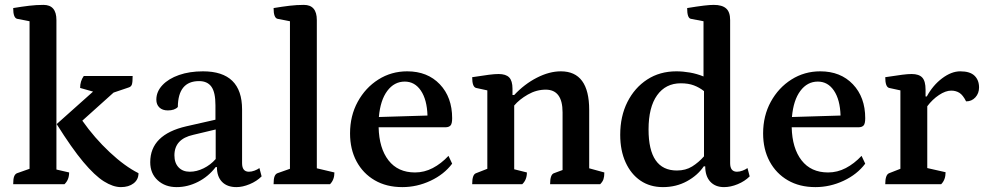

<svg xmlns="http://www.w3.org/2000/svg" viewBox="-20 -754 4028 786"><path d="M34 0Q34 -22 38 -32Q42 -42 50 -45L101 -63V-667L50 -677Q34 -681 34 -721Q70 -727 99.5 -730.5Q129 -734 158 -734Q211 -734 211 -672V-60L263 -48Q263 -18 244 0ZM475 12Q443 12 405.5 -11.5Q368 -35 321 -91Q274 -147 212 -246L361 -379L308 -394Q308 -422 323 -443H523Q523 -418 520 -408.5Q517 -399 507 -396L445 -375L317 -260Q367 -189 429 -131Q491 -73 547 -45Q547 -19 527 -3.5Q507 12 475 12Z M703 12Q656 12 625.5 -16Q595 -44 595 -90Q595 -203 743 -237L862 -264V-323Q862 -376 845.5 -399Q829 -422 795 -422Q709 -422 708 -316Q695 -302 667 -302Q645 -302 632.5 -314Q620 -326 620 -346Q620 -379 645 -405.5Q670 -432 713 -447Q756 -462 811 -462Q971 -462 971 -306V-86Q971 -51 999 -51Q1010 -51 1022 -55.5Q1034 -60 1042 -66L1051 -32Q1031 -12 1002 0Q973 12 948 12Q910 12 889 -9.5Q868 -31 868 -70H863Q833 -31 790.5 -9.5Q748 12 703 12ZM757 -51Q785 -51 813.5 -65Q842 -79 863 -103V-224L771 -202Q694 -185 694 -118Q694 -87 711 -69Q728 -51 757 -51Z M1100 0Q1100 -22 1104 -32Q1108 -42 1116 -45L1167 -63V-667L1116 -677Q1100 -681 1100 -721Q1136 -727 1165.5 -730.5Q1195 -734 1224 -734Q1277 -734 1277 -672V-65L1349 -48Q1349 -18 1331 0Z M1627 12Q1562 12 1514 -16Q1466 -44 1439.5 -93.5Q1413 -143 1413 -208Q1413 -280 1444.5 -337.5Q1476 -395 1529 -428.5Q1582 -462 1647 -462Q1730 -462 1780.5 -409Q1831 -356 1831 -270Q1831 -247 1824 -240Q1817 -233 1804 -233H1530Q1532 -147 1570.5 -97.5Q1609 -48 1679 -48Q1717 -48 1751.5 -66Q1786 -84 1816 -116L1831 -84Q1798 -40 1742.5 -14Q1687 12 1627 12ZM1637 -420Q1594 -420 1565.5 -382Q1537 -344 1531 -275L1730 -281Q1728 -346 1703 -383Q1678 -420 1637 -420Z M1913 0Q1913 -40 1929 -45L1975 -63V-384L1929 -394Q1913 -398 1913 -438Q1958 -445 1981.5 -448Q2005 -451 2021 -451Q2051 -451 2064.5 -437Q2078 -423 2078 -391V-365H2085Q2127 -410 2178 -436Q2229 -462 2276 -462Q2392 -462 2392 -304V-65L2454 -48Q2454 -31 2450.5 -20.5Q2447 -10 2437 0H2232Q2232 -40 2248 -45L2283 -58V-294Q2283 -387 2214 -387Q2176 -387 2141 -367Q2106 -347 2085 -322V-61L2137 -48Q2137 -18 2118 0Z M2694 12Q2641 12 2602 -14.5Q2563 -41 2541 -89.5Q2519 -138 2519 -202Q2519 -278 2548.5 -336.5Q2578 -395 2629.5 -428.5Q2681 -462 2749 -462Q2776 -462 2804.5 -457Q2833 -452 2860 -441V-667L2808 -677Q2793 -680 2793 -721Q2836 -728 2861 -731Q2886 -734 2902 -734Q2936 -734 2952.5 -719.5Q2969 -705 2969 -672V-86Q2969 -51 2997 -51Q3008 -51 3020 -55.5Q3032 -60 3040 -66L3049 -32Q3029 -12 3000 0Q2971 12 2944 12Q2908 12 2887.5 -10.5Q2867 -33 2867 -73H2861Q2836 -36 2792 -12Q2748 12 2694 12ZM2751 -56Q2787 -56 2813.5 -72.5Q2840 -89 2862 -114V-381Q2843 -396 2820.5 -404.5Q2798 -413 2767 -413Q2705 -413 2670 -364Q2635 -315 2635 -224Q2635 -56 2751 -56Z M3318 12Q3253 12 3205 -16Q3157 -44 3130.5 -93.5Q3104 -143 3104 -208Q3104 -280 3135.5 -337.5Q3167 -395 3220 -428.5Q3273 -462 3338 -462Q3421 -462 3471.5 -409Q3522 -356 3522 -270Q3522 -247 3515 -240Q3508 -233 3495 -233H3221Q3223 -147 3261.5 -97.5Q3300 -48 3370 -48Q3408 -48 3442.5 -66Q3477 -84 3507 -116L3522 -84Q3489 -40 3433.5 -14Q3378 12 3318 12ZM3328 -420Q3285 -420 3256.5 -382Q3228 -344 3222 -275L3421 -281Q3419 -346 3394 -383Q3369 -420 3328 -420Z M3604 0Q3604 -39 3620 -45L3666 -63V-384L3620 -394Q3604 -398 3604 -438Q3650 -445 3673 -448Q3696 -451 3712 -451Q3742 -451 3755.5 -436.5Q3769 -422 3769 -387V-359H3774Q3799 -405 3837 -433.5Q3875 -462 3911 -462Q3951 -462 3969.5 -444Q3988 -426 3988 -396Q3988 -372 3973 -355.5Q3958 -339 3935 -339Q3922 -365 3907.5 -374Q3893 -383 3874 -383Q3851 -383 3824 -365Q3797 -347 3776 -319V-66L3851 -49Q3851 -18 3833 0Z"/></svg>

Font: Petrona SemiBold
Style: Regular
Weight: 600
Designer: Ringo R. Seeber
Foundry: Ringo R. Seeber
Version: Version 2.001; ttfautohint (v1.8.3)